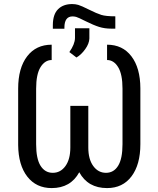

<svg xmlns="http://www.w3.org/2000/svg" viewBox="-20 -935 792 965"><path d="M356.9 -793H429.2V-741.2Q428.2 -715.8 408.4 -688Q388.7 -660.2 364.3 -646L328.6 -673.3Q356.4 -712.9 356.9 -744.1ZM559.6 -853V-791H539.6Q505.9 -791 478 -799.8Q450.2 -808.6 411.1 -828.1Q372.1 -847.7 362.8 -850.1Q353.5 -852.5 344.7 -852.5Q303.7 -852.5 303.7 -796.4V-790.5H245.6V-810.1Q246.1 -863.3 272 -888.9Q297.9 -914.6 342.8 -914.6Q358.9 -914.6 373.5 -910.4Q388.2 -906.2 427.2 -886.7Q466.3 -867.2 489.3 -860.1Q512.2 -853 559.6 -853ZM71.3 -489.3Q71.3 -592.8 116.2 -651.6Q161.1 -710.4 239.7 -710.4V-633.3Q206.1 -633.3 183.8 -597.7Q161.6 -562 161.6 -489.3V-210.4Q161.6 -137.2 183.8 -101.8Q206.1 -66.4 245.1 -66.4Q284.2 -66.4 308.8 -100.3Q333.5 -134.3 333.5 -193.8V-402.8H423.8V-193.8Q423.8 -134.8 448.7 -100.6Q473.6 -66.4 512.7 -66.4Q551.8 -66.4 573.7 -101.8Q595.7 -137.2 595.7 -210.4V-489.3Q595.7 -562 573.7 -597.7Q551.8 -633.3 518.1 -633.3V-710.4Q596.2 -710.4 640.6 -651.9Q685.1 -593.3 685.5 -491.2V-210.4Q685.5 -107.9 641.1 -48.8Q596.7 10.3 518.1 10.3Q421.9 10.3 378.4 -69.3Q335 10.3 239.7 10.3Q162.1 10.3 117.2 -47.4Q72.3 -105 71.3 -206.1Z"/></svg>

Font: RobotoCondensed-Regular
Style: Regular
Weight: 400
Designer: Google
Version: Version 2.001201; 2014